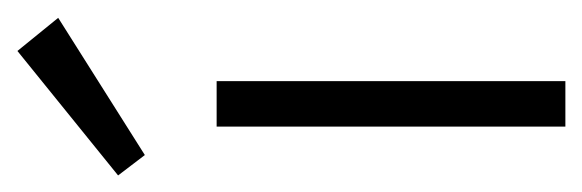

<svg xmlns="http://www.w3.org/2000/svg" viewBox="-254 -436 685 226"><g transform="rotate(-90 89.0 -322.5)"><path d="M20 -495 -4 -526.5 142.5 -645 181.5 -597ZM53.5 0V-410.5H107V0Z"/></g></svg>

Font: League Spartan Light
Style: Regular
Weight: 277
Foundry: The League of Moveable Type
Version: Version 2.002